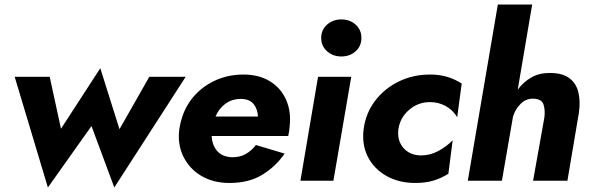

<svg xmlns="http://www.w3.org/2000/svg" viewBox="-20 -800 2613 850"><path d="M45 -460 192 30 385 -242 486 30 802 -460H641L509 -228L424 -498L250 -230L200 -460Z M934 -284Q948 -318 977 -340Q1006 -362 1046 -362Q1085 -362 1103 -339Q1121 -316 1122 -284ZM917 -198H1256Q1258 -209 1260 -219L1262 -237Q1270 -306 1246.5 -358.5Q1223 -411 1174.5 -440.5Q1126 -470 1058 -470Q994 -470 939 -446.5Q884 -423 844 -380Q804 -337 786 -280Q782 -268 779 -255.5Q776 -243 774 -230Q765 -162 791.5 -107.5Q818 -53 871 -21.5Q924 10 996 10Q1082 10 1141.5 -26.5Q1201 -63 1240 -120L1113 -158Q1094 -133 1067.5 -118Q1041 -103 1006 -104Q963 -106 941 -132Q919 -158 917 -198Z M1491 -550Q1529 -550 1554.5 -573Q1580 -596 1580 -632Q1580 -668 1554.5 -691Q1529 -714 1491 -714Q1454 -714 1428 -691Q1402 -668 1402 -632Q1402 -596 1428 -573Q1454 -550 1491 -550ZM1388 -460 1310 0H1456L1535 -460Z M1744 -230Q1752 -280 1791.5 -314Q1831 -348 1884 -348Q1921 -348 1953 -330.5Q1985 -313 2004 -281L2024 -430Q1997 -448 1962.5 -459Q1928 -470 1883 -470Q1809 -470 1746 -439.5Q1683 -409 1641.5 -355Q1600 -301 1590 -230Q1581 -160 1608.5 -106Q1636 -52 1691 -21Q1746 10 1818 10Q1865 10 1900.5 -1Q1936 -12 1965 -31L1984 -179Q1957 -151 1919.5 -131Q1882 -111 1840 -112Q1791 -114 1764 -147.5Q1737 -181 1744 -230Z M2390 -280 2340 0H2492L2543 -302Q2550 -352 2540.5 -391.5Q2531 -431 2500.5 -454Q2470 -477 2414 -477Q2366 -477 2331 -456.5Q2296 -436 2272 -403L2336 -780H2184L2051 0H2202L2251 -283Q2260 -315 2284.5 -340Q2309 -365 2344 -363Q2379 -361 2386.5 -336.5Q2394 -312 2390 -280Z"/></svg>

Font: Jost* 700 Bold Italic
Style: Bold Italic
Weight: 700
Italic angle: -10°
Version: Version 3.200; ttfautohint (v0.97) -l 8 -r 50 -G 200 -x 14 -